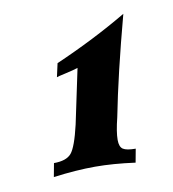

<svg xmlns="http://www.w3.org/2000/svg" viewBox="-47 -810 340 377"><g transform="rotate(-10 123.5 -622.0)"><path d="M175 -570Q168 -542 168 -526Q168 -512 175 -507.5Q182 -503 200 -503L195 -476Q151 -482 115 -482Q78 -482 32 -476L37 -503Q62 -503 72 -515Q82 -527 92 -570L115 -679Q106 -676 90 -672.5Q74 -669 72 -668L78 -695Q156 -729 222 -768Q191 -652 175 -570Z"/></g></svg>

Font: GFS Artemisia
Style: Bold Italic
Weight: 700
Italic angle: -12°
Designer: Designed by Takis Katsoulidis and George D. Matthiopoulos.
Foundry: Designed by Takis Katsoulidis and George D. Matthiopoulos.
Version: Version 1.0